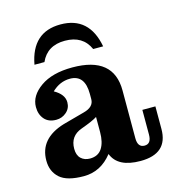

<svg xmlns="http://www.w3.org/2000/svg" viewBox="-108 -804 840 910"><g transform="rotate(-15 312.5 -349.0)"><path d="M192.9 12.2Q109.9 12.2 74.5 -19.8Q39.1 -51.8 39.1 -105Q39.1 -213.4 164.1 -251L269.5 -279.8Q320.3 -293 320.3 -331.5V-357.4Q320.3 -451.2 247.1 -451.2Q197.8 -451.2 158.2 -413.1Q207 -385.7 207 -346.7Q207 -317.4 185.5 -298.6Q164.1 -279.8 135.3 -279.8Q97.7 -279.8 77.4 -303.2Q57.1 -326.7 57.1 -362.8Q57.1 -418 115 -459Q172.9 -500 272 -500Q474.1 -500 474.1 -333V-98.6Q474.1 -53.2 507.8 -53.2Q541 -53.2 541 -98.6V-219.7H605V-108.9Q605 12.2 470.7 12.2Q359.4 12.2 332 -59.1Q275.9 12.2 192.9 12.2ZM242.2 -61Q282.2 -61 301.3 -90.3Q320.3 -119.6 320.3 -169.9V-244.1Q298.8 -230 240 -208.7Q181.2 -187.5 181.2 -125Q181.2 -93.3 198.2 -77.1Q215.3 -61 242.2 -61ZM270.5 -711.4Q411.1 -711.4 439.5 -558.6H390.6Q358.4 -631.3 270.5 -631.3Q183.6 -631.3 151.4 -558.6H102.5Q130.4 -711.4 270.5 -711.4Z"/></g></svg>

Font: Munson
Style: Bold
Weight: 700
Designer: Paul James MIller
Foundry: High-Logic / Made with FontCreator
Version: Version 2.10;May 5, 2019;FontCreator 11.5.0.2430 64-bit